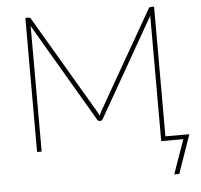

<svg xmlns="http://www.w3.org/2000/svg" viewBox="-58 -764 1049 1003"><g transform="rotate(-5 466.0 -262.0)"><path d="M912 -23 841.5 179H815L878.5 0H762.5V-643Q762.5 -646.5 762.5 -650.5Q762.5 -654.5 763 -658.5L468 -141.5Q463 -133 456 -133H451Q443.5 -133 438.5 -141.5L134.5 -659.5Q135 -655.5 135.2 -651.2Q135.5 -647 135.5 -643V0H111.5V-703H128Q132 -703 134.8 -701.8Q137.5 -700.5 140 -696.5L445 -178.5L453.5 -160Q455.5 -164.5 457.5 -169.2Q459.5 -174 462 -179L758 -696.5Q760.5 -700.5 763.2 -701.8Q766 -703 770 -703H786.5V-23Z"/></g></svg>

Font: Lato Thin
Style: Regular
Weight: 200
Designer: Lukasz Dziedzic
Foundry: tyPoland Lukasz Dziedzic
Version: Version 2.007; 2014-02-27